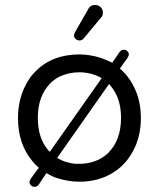

<svg xmlns="http://www.w3.org/2000/svg" viewBox="-20 -720 634 766"><path d="M314.5 -567.4 381.8 -648.4Q390.6 -656.2 390.6 -668.9Q390.6 -687.5 375 -696.3Q368.2 -700.2 361.3 -700.2Q354.5 -700.2 350.6 -699.2Q337.9 -696.3 332 -683.6Q332 -683.6 282.2 -596.7Q275.4 -585.9 275.4 -578.1Q275.4 -570.3 281.7 -564.5Q288.1 -558.6 297.9 -558.6Q307.6 -558.6 314.5 -567.4ZM133.8 17.6 165 -29.3Q188.5 -15.6 203.6 -10.7Q218.8 -5.9 229.5 -3.4Q240.2 -1 251 1Q272.5 4.9 296.9 4.9Q368.2 4.9 423.8 -26.9Q479.5 -58.6 510.7 -117.2Q542 -174.8 542 -249Q542 -308.6 522.5 -355.5Q501 -408.2 462.9 -442.4L458 -446.3L488.3 -488.3Q494.1 -498 494.1 -502Q494.1 -509.8 488.3 -515.6Q482.4 -521.5 473.6 -521.5Q464.8 -521.5 458 -513.7L427.7 -469.7Q383.8 -492.2 340.8 -499Q319.3 -502.9 296.9 -502.9Q188.5 -502.9 122.1 -435.5Q98.6 -413.1 83 -381.8Q51.8 -323.2 51.8 -249Q51.8 -146.5 108.4 -78.1Q118.2 -65.4 134.8 -50.8L102.5 -6.8Q97.7 1 97.7 7.3Q97.7 13.7 103.5 19.5Q109.4 25.4 118.2 25.4Q127 25.4 133.8 17.6ZM216.8 -414.1Q253.9 -431.6 296.9 -431.6Q339.8 -431.6 378.9 -412.1L385.7 -408.2L178.7 -114.3L172.9 -120.1Q130.9 -168 130.9 -250Q130.9 -336.9 180.7 -387.7Q196.3 -403.3 216.8 -414.1ZM236.3 -76.2Q225.6 -80.1 208 -89.8L415 -384.8L420.9 -377.9Q462.9 -329.1 462.9 -250Q462.9 -162.1 413.1 -111.3Q377.9 -76.2 324.2 -68.4Q310.5 -66.4 300.3 -66.4Q290 -66.4 284.2 -66.4Q278.3 -66.4 272 -67.4Q265.6 -68.4 259.8 -69.8Q253.9 -71.3 248 -72.8Q242.2 -74.2 236.3 -76.2Z"/></svg>

Font: FakePearl
Style: Light
Weight: 350
Version: Version 1.2